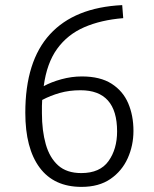

<svg xmlns="http://www.w3.org/2000/svg" viewBox="-20 -716 604 751"><path d="M299 15Q191 15 135 -60.5Q79 -136 79 -275Q79 -477 175.5 -582Q272 -687 458 -696L462 -645Q375 -638 309.5 -609.5Q244 -581 203.5 -525Q163 -469 151 -379Q180 -395 220 -406Q260 -417 300 -417Q372 -417 416.5 -388.5Q461 -360 481.5 -312Q502 -264 502 -204Q502 -147 479.5 -97Q457 -47 412 -16Q367 15 299 15ZM298 -39Q371 -39 404.5 -86Q438 -133 438 -202Q438 -363 295 -363Q251 -363 214 -352.5Q177 -342 145 -325Q144 -312 144 -302Q144 -292 144 -273Q144 -205 159 -152Q174 -99 207.5 -69Q241 -39 298 -39Z"/></svg>

Font: Ubuntu Sans Light
Style: Regular
Weight: 300
Designer: Dalton Maag Ltd
Foundry: Dalton Maag Ltd
Version: Version 1.006; ttfautohint (v1.8.4.7-5d5b)